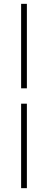

<svg xmlns="http://www.w3.org/2000/svg" viewBox="-20 -840 250 1000"><path d="M120 -300V140H90V-300ZM90 -380V-820H120V-380Z"/></svg>

Font: Kalnia SemiExpanded
Style: Bold
Weight: 700
Width: 6
Designer: Frida Medrano
Foundry: Frida Medrano
Version: Version 1.105